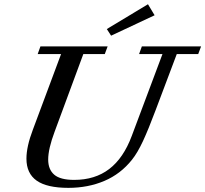

<svg xmlns="http://www.w3.org/2000/svg" viewBox="-20 -885 981 918"><path d="M511.2 -714.4 490.7 -746.1 687.5 -864.7 719.2 -812ZM307.1 13.2Q204.6 13.2 155.5 -21.2Q106.4 -55.7 106.4 -126.5Q106.4 -184.1 137.2 -265.1L272 -626.5H160.2L173.3 -663.1H494.6L481 -626.5H378.4L241.2 -255.4Q210.4 -173.3 210.4 -122.1Q210.4 -74.7 239.3 -49.8Q268.1 -24.9 334.5 -24.9Q434.1 -24.9 502.2 -76.9Q570.3 -128.9 609.9 -234.9L756.8 -626.5H645L658.2 -663.1H941.4L927.7 -626.5H825.2L724.1 -358.4Q689.9 -267.1 663.6 -210.4Q637.2 -153.8 611.3 -121.6Q557.1 -53.2 479 -20Q400.9 13.2 307.1 13.2Z"/></svg>

Font: Elstob 8pt Medium
Style: Italic
Weight: 500
Italic angle: -20°
Designer: Peter S. Baker
Version: Version 1.015